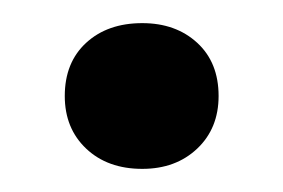

<svg xmlns="http://www.w3.org/2000/svg" viewBox="-20 -138 245 166"><path d="M103 8Q73 8 54.5 -9.5Q36 -27 36 -55Q36 -84 54.5 -101Q73 -118 103 -118Q132 -118 150.5 -101Q169 -84 169 -55Q169 -27 150.5 -9.5Q132 8 103 8Z"/></svg>

Font: Mona Sans ExtraLight SemiBold
Style: Regular
Weight: 600
Version: Version 2.000